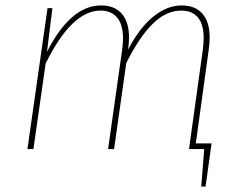

<svg xmlns="http://www.w3.org/2000/svg" viewBox="-20 -549 892 707"><path d="M759 -21 737 138H721L732 0H676L727 -367Q730 -390 730 -409Q730 -459 709 -484.5Q688 -510 647 -510Q592 -510 542.5 -461.5Q493 -413 445 -317L400 0H378L430 -367Q433 -390 433 -408Q433 -458 411.5 -484Q390 -510 350 -510Q244 -510 148 -315L103 0H81L155 -519H173L153 -358Q196 -443 246 -486Q296 -529 352 -529Q402 -529 428.5 -498.5Q455 -468 455 -411Q455 -392 452 -369L451 -365Q493 -446 544 -487.5Q595 -529 649 -529Q699 -529 725.5 -498.5Q752 -468 752 -411Q752 -392 749 -369L701 -21Z"/></svg>

Font: FiraGO Thin
Style: Italic
Weight: 100
Italic angle: -8°
Designer: bBox Type GmbH
Foundry: bBox Type GmbH
Version: Version 1.001